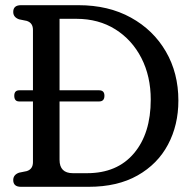

<svg xmlns="http://www.w3.org/2000/svg" viewBox="-20 -720 739 740"><path d="M31 -26Q31 -46.5 53.5 -54.5L83 -60.5Q107 -68 107 -95V-329H54Q35 -329 35 -351Q35 -372 54.5 -372H107V-605Q107 -632 83 -639.5L53.5 -645.5Q31 -653.5 31 -674Q31 -700 61 -700H282.5Q398 -700 484.5 -652.2Q571 -604.5 619.2 -521.5Q667.5 -438.5 667.5 -332.5Q667.5 -238 627.5 -162.8Q587.5 -87.5 510.2 -43.8Q433 0 321.5 0H61Q31 0 31 -26ZM315.5 -52.5Q431.5 -52.5 496.2 -129Q561 -205.5 561 -336Q561 -426 525 -496.2Q489 -566.5 424.5 -607Q360 -647.5 274.5 -647.5H209.5V-372H362Q382.5 -372 382.5 -351Q382.5 -329 362 -329H209.5V-104Q209.5 -52.5 261 -52.5Z"/></svg>

Font: Fraunces 144pt SuperSoft
Style: Regular
Weight: 400
Version: Version 1.000;[b76b70a41]